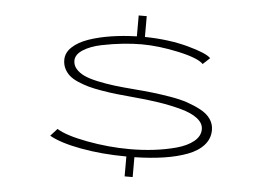

<svg xmlns="http://www.w3.org/2000/svg" viewBox="-50 -766 1150 832"><g transform="rotate(5 525.0 -350.0)"><path d="M520.5 0V-86.5Q412.5 -87 321.8 -103.8Q231 -120.5 184 -147.5L213 -179.5Q252.5 -154.5 346 -137Q439.5 -119.5 532 -119.5Q585.5 -119.5 636.2 -125.5Q687 -131.5 733.2 -144Q779.5 -156.5 807.8 -179.2Q836 -202 836 -232.5Q836 -258.5 810.2 -278.8Q784.5 -299 737.2 -311.8Q690 -324.5 639.8 -332.2Q589.5 -340 525 -345.5Q484 -349 453.2 -352.5Q422.5 -356 388.5 -361.8Q354.5 -367.5 330.5 -374.2Q306.5 -381 283.5 -391Q260.5 -401 246.5 -413.5Q232.5 -426 224.2 -443Q216 -460 216 -480.5Q216 -511.5 242 -536Q268 -560.5 312 -575.8Q356 -591 409 -599.2Q462 -607.5 520.5 -609V-700H555.5V-609.5Q659.5 -608 742.8 -585.5Q826 -563 845 -542.5L815 -514.5Q791 -539 704.5 -557.8Q618 -576.5 544 -576.5Q507 -576.5 463.2 -572Q419.5 -567.5 371.5 -557.8Q323.5 -548 291.8 -527.8Q260 -507.5 260 -480.5Q260 -460.5 273.5 -445Q287 -429.5 309.2 -419Q331.5 -408.5 367.5 -400.8Q403.5 -393 441.2 -388.2Q479 -383.5 531 -379.5Q575.5 -376 610.2 -372Q645 -368 688.2 -360.8Q731.5 -353.5 763 -342.8Q794.5 -332 822.5 -317Q850.5 -302 865.2 -280.5Q880 -259 880 -232.5Q880 -195.5 855.2 -167.5Q830.5 -139.5 785.8 -122.5Q741 -105.5 683.8 -96.8Q626.5 -88 555.5 -86.5V0Z"/></g></svg>

Font: League Mono Extended Thin
Style: Regular
Weight: 100
Width: 9
Designer: Tyler Finck
Foundry: The League of Moveable Type / Tyler Finck
Version: Version 2.210